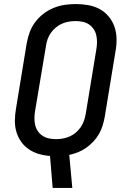

<svg xmlns="http://www.w3.org/2000/svg" viewBox="-20 -763 640 948"><path d="M240 165 227 7Q198 5 171 -3Q144 -11 121.5 -26.5Q99 -42 83.5 -64.5Q68 -87 60.5 -113.5Q53 -140 53.5 -169Q54 -198 59 -227L112 -550Q117 -577 126.5 -603.5Q136 -630 153.5 -653.5Q171 -677 194.5 -695Q218 -713 245 -724Q272 -735 299.5 -739Q327 -743 354 -743Q386 -743 416.5 -737.5Q447 -732 472.5 -718Q498 -704 517 -681Q536 -658 545.5 -630Q555 -602 555.5 -570.5Q556 -539 550 -508L497 -185Q493 -164 486.5 -142.5Q480 -121 468.5 -101Q457 -81 441 -64Q425 -47 406 -33.5Q387 -20 365.5 -11.5Q344 -3 322 2L337 165ZM256 -76Q273 -76 290 -79Q307 -82 323.5 -89Q340 -96 354 -108Q368 -120 378 -134.5Q388 -149 394 -165.5Q400 -182 403 -199L456 -521Q459 -539 459 -556.5Q459 -574 455 -590.5Q451 -607 441.5 -620.5Q432 -634 418.5 -643Q405 -652 387.5 -655.5Q370 -659 353 -659Q336 -659 319 -656Q302 -653 286 -646Q270 -639 255.5 -627Q241 -615 231 -600.5Q221 -586 215 -569.5Q209 -553 207 -536L153 -214Q150 -196 150 -178.5Q150 -161 154 -144.5Q158 -128 167.5 -114.5Q177 -101 191 -92Q205 -83 222 -79.5Q239 -76 256 -76Z"/></svg>

Font: Iosevka SS04 Medium Extended
Style: Italic
Weight: 500
Width: 7
Italic angle: -9°
Monospace: yes
Designer: Belleve Invis
Foundry: Belleve Invis
Version: Version 19.0.0; ttfautohint (v1.8.4)